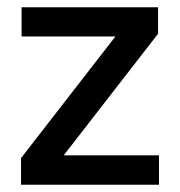

<svg xmlns="http://www.w3.org/2000/svg" viewBox="-20 -509 496 529"><path d="M418 -81V0H38V-73.5L298 -408.5H39.5V-489H415.5V-416L155.5 -81Z"/></svg>

Font: Anek Tamil Medium Medium
Style: Regular
Weight: 500
Version: Version 1.003